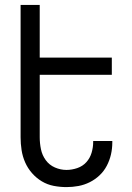

<svg xmlns="http://www.w3.org/2000/svg" viewBox="-20 -755 540 783"><path d="M251 8Q225 8 199 3Q173 -2 150.5 -15.5Q128 -29 110.5 -49Q93 -69 82.5 -93Q72 -117 68 -143Q64 -169 64 -195V-735H142V-520H436V-450H142V-195Q142 -171 147 -146.5Q152 -122 166.5 -102Q181 -82 204 -72Q227 -62 251 -62Q273 -62 295 -69.5Q317 -77 332 -93.5Q347 -110 353.5 -132Q360 -154 360 -176V-180H438V-174Q438 -149 432.5 -125Q427 -101 415.5 -79Q404 -57 386 -40Q368 -23 346 -12Q324 -1 300 3.5Q276 8 251 8Z"/></svg>

Font: HulyMono
Style: Regular
Weight: 400
Monospace: yes
Designer: Belleve Invis
Foundry: Belleve Invis
Version: Version 33.2.5; ttfautohint (v1.8.4)